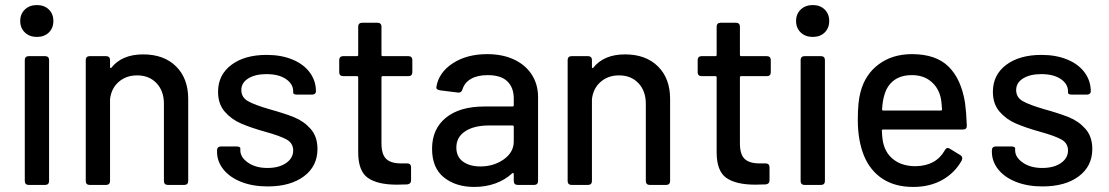

<svg xmlns="http://www.w3.org/2000/svg" viewBox="-20 -731 4384 759"><path d="M60 -648Q60 -676 78.5 -693.5Q97 -711 126 -711Q155 -711 173 -693.5Q191 -676 191 -648Q191 -620 173 -602.5Q155 -585 126 -585Q97 -585 78.5 -602.5Q60 -620 60 -648ZM78 -15V-494Q78 -501 82 -505Q86 -509 93 -509H159Q166 -509 170 -505Q174 -501 174 -494V-15Q174 -8 170 -4Q166 0 159 0H93Q86 0 82 -4Q78 -8 78 -15Z M724 -340V-15Q724 -8 720 -4Q716 0 709 0H643Q636 0 632 -4Q628 -8 628 -15V-321Q628 -371 599 -402Q570 -433 522 -433Q479 -433 449.5 -407.5Q420 -382 415 -339V-15Q415 -8 411 -4Q407 0 400 0H334Q327 0 323 -4Q319 -8 319 -15V-494Q319 -501 323 -505Q327 -509 334 -509H400Q407 -509 411 -505Q415 -501 415 -494V-466Q415 -463 417 -462Q419 -461 420 -463Q462 -516 546 -516Q628 -516 676 -468.5Q724 -421 724 -340Z M838 -131V-137Q838 -144 842 -148Q846 -152 853 -152H915Q922 -152 926 -150Q930 -148 930 -145V-137Q930 -109 960.5 -88Q991 -67 1037 -67Q1083 -67 1111 -86.5Q1139 -106 1139 -136Q1139 -165 1113 -179.5Q1087 -194 1029 -210Q972 -226 933.5 -242.5Q895 -259 868.5 -289.5Q842 -320 842 -368Q842 -435 894.5 -474.5Q947 -514 1034 -514Q1092 -514 1136.5 -495.5Q1181 -477 1205 -444Q1229 -411 1229 -370Q1229 -364 1225 -360.5Q1221 -357 1214 -357H1154Q1147 -357 1143 -359Q1139 -361 1139 -364V-370Q1139 -399 1110.5 -418.5Q1082 -438 1033 -438Q989 -438 961.5 -421Q934 -404 934 -375Q934 -346 960.5 -331Q987 -316 1046 -299Q1104 -283 1142.5 -267.5Q1181 -252 1208 -221.5Q1235 -191 1235 -142Q1235 -74 1181.5 -34Q1128 6 1038 6Q979 6 933.5 -12Q888 -30 863 -61.5Q838 -93 838 -131Z M1595 -430H1493Q1488 -430 1488 -425V-164Q1488 -121 1506.5 -103Q1525 -85 1566 -85H1590Q1597 -85 1601 -81Q1605 -77 1605 -70V-18Q1605 -4 1590 -2L1549 -1Q1472 -1 1434 -28Q1396 -55 1396 -129V-425Q1396 -430 1391 -430H1336Q1329 -430 1325 -434Q1321 -438 1321 -445V-494Q1321 -501 1325 -505Q1329 -509 1336 -509H1391Q1396 -509 1396 -514V-626Q1396 -633 1400 -637Q1404 -641 1411 -641H1473Q1480 -641 1484 -637Q1488 -633 1488 -626V-514Q1488 -509 1493 -509H1595Q1602 -509 1606 -505Q1610 -501 1610 -494V-445Q1610 -438 1606 -434Q1602 -430 1595 -430Z M2107 -348V-15Q2107 -8 2103 -4Q2099 0 2092 0H2026Q2019 0 2015 -4Q2011 -8 2011 -15V-43Q2011 -46 2009 -47Q2007 -48 2005 -46Q1977 -20 1938.5 -6Q1900 8 1855 8Q1782 8 1735 -29.5Q1688 -67 1688 -143Q1688 -221 1742.5 -265.5Q1797 -310 1895 -310H2006Q2011 -310 2011 -315V-341Q2011 -385 1985.5 -409.5Q1960 -434 1908 -434Q1867 -434 1841.5 -419Q1816 -404 1808 -377Q1804 -364 1791 -365L1719 -374Q1712 -375 1708 -378.5Q1704 -382 1705 -387Q1714 -444 1769.5 -480.5Q1825 -517 1906 -517Q1967 -517 2012.5 -495.5Q2058 -474 2082.5 -435.5Q2107 -397 2107 -348ZM2011 -172V-230Q2011 -235 2006 -235H1913Q1854 -235 1819 -212Q1784 -189 1784 -148Q1784 -111 1810.5 -92Q1837 -73 1879 -73Q1932 -73 1971.5 -101Q2011 -129 2011 -172Z M2629 -340V-15Q2629 -8 2625 -4Q2621 0 2614 0H2548Q2541 0 2537 -4Q2533 -8 2533 -15V-321Q2533 -371 2504 -402Q2475 -433 2427 -433Q2384 -433 2354.5 -407.5Q2325 -382 2320 -339V-15Q2320 -8 2316 -4Q2312 0 2305 0H2239Q2232 0 2228 -4Q2224 -8 2224 -15V-494Q2224 -501 2228 -505Q2232 -509 2239 -509H2305Q2312 -509 2316 -505Q2320 -501 2320 -494V-466Q2320 -463 2322 -462Q2324 -461 2325 -463Q2367 -516 2451 -516Q2533 -516 2581 -468.5Q2629 -421 2629 -340Z M3012 -430H2910Q2905 -430 2905 -425V-164Q2905 -121 2923.5 -103Q2942 -85 2983 -85H3007Q3014 -85 3018 -81Q3022 -77 3022 -70V-18Q3022 -4 3007 -2L2966 -1Q2889 -1 2851 -28Q2813 -55 2813 -129V-425Q2813 -430 2808 -430H2753Q2746 -430 2742 -434Q2738 -438 2738 -445V-494Q2738 -501 2742 -505Q2746 -509 2753 -509H2808Q2813 -509 2813 -514V-626Q2813 -633 2817 -637Q2821 -641 2828 -641H2890Q2897 -641 2901 -637Q2905 -633 2905 -626V-514Q2905 -509 2910 -509H3012Q3019 -509 3023 -505Q3027 -501 3027 -494V-445Q3027 -438 3023 -434Q3019 -430 3012 -430Z M3127 -648Q3127 -676 3145.5 -693.5Q3164 -711 3193 -711Q3222 -711 3240 -693.5Q3258 -676 3258 -648Q3258 -620 3240 -602.5Q3222 -585 3193 -585Q3164 -585 3145.5 -602.5Q3127 -620 3127 -648ZM3145 -15V-494Q3145 -501 3149 -505Q3153 -509 3160 -509H3226Q3233 -509 3237 -505Q3241 -501 3241 -494V-15Q3241 -8 3237 -4Q3233 0 3226 0H3160Q3153 0 3149 -4Q3145 -8 3145 -15Z M3715 -137Q3720 -146 3726 -146Q3731 -146 3735 -143L3776 -118Q3784 -113 3784 -105L3782 -97Q3755 -48 3705.5 -20Q3656 8 3590 8Q3519 8 3470 -23.5Q3421 -55 3396 -114Q3371 -175 3371 -257Q3371 -330 3382 -368Q3400 -437 3454 -477Q3508 -517 3585 -517Q3680 -517 3730 -467.5Q3780 -418 3795 -324Q3800 -287 3802 -234Q3802 -219 3787 -219H3471Q3466 -219 3466 -214Q3468 -176 3473 -160Q3484 -120 3517 -97Q3550 -74 3599 -74Q3680 -75 3715 -137ZM3476 -355Q3469 -333 3467 -299Q3467 -294 3472 -294H3699Q3704 -294 3704 -299Q3702 -332 3698 -348Q3688 -387 3658.5 -410.5Q3629 -434 3585 -434Q3541 -434 3513.5 -413Q3486 -392 3476 -355Z M3901 -131V-137Q3901 -144 3905 -148Q3909 -152 3916 -152H3978Q3985 -152 3989 -150Q3993 -148 3993 -145V-137Q3993 -109 4023.5 -88Q4054 -67 4100 -67Q4146 -67 4174 -86.5Q4202 -106 4202 -136Q4202 -165 4176 -179.5Q4150 -194 4092 -210Q4035 -226 3996.5 -242.5Q3958 -259 3931.5 -289.5Q3905 -320 3905 -368Q3905 -435 3957.5 -474.5Q4010 -514 4097 -514Q4155 -514 4199.5 -495.5Q4244 -477 4268 -444Q4292 -411 4292 -370Q4292 -364 4288 -360.5Q4284 -357 4277 -357H4217Q4210 -357 4206 -359Q4202 -361 4202 -364V-370Q4202 -399 4173.5 -418.5Q4145 -438 4096 -438Q4052 -438 4024.5 -421Q3997 -404 3997 -375Q3997 -346 4023.5 -331Q4050 -316 4109 -299Q4167 -283 4205.5 -267.5Q4244 -252 4271 -221.5Q4298 -191 4298 -142Q4298 -74 4244.5 -34Q4191 6 4101 6Q4042 6 3996.5 -12Q3951 -30 3926 -61.5Q3901 -93 3901 -131Z"/></svg>

Font: Barlow_Medium_SS
Style: Regular
Weight: 500
Designer: Jeremy Tribby
Foundry: Jeremy Tribby
Version: Version 1.101 August 23, 2024